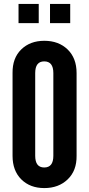

<svg xmlns="http://www.w3.org/2000/svg" viewBox="-20 -951 453 979"><path d="M206 8Q279 8 325.2 -36.5Q371.5 -81 370.5 -156.5V-578.5Q370.5 -654.5 324.8 -698.8Q279 -743 206 -743Q133.5 -743 88.2 -698.8Q43 -654.5 44 -578.5V-156.5Q44 -80.5 88.8 -36.2Q133.5 8 206 8ZM205.5 -97Q159.5 -97 159.5 -156.5V-578.5Q159.5 -638 205.5 -638Q252 -638 252 -578.5V-156.5Q252 -97 205.5 -97ZM235 -833H338V-931H235ZM74.5 -833H177.5V-931H74.5Z"/></svg>

Font: League Gothic SemiExpanded
Style: Regular
Weight: 400
Width: 6
Designer: The League of Moveable Type
Version: Version 1.600; ttfautohint (v1.8.3)